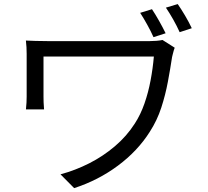

<svg xmlns="http://www.w3.org/2000/svg" viewBox="-20 -879 1040 960"><path d="M739.9 -833Q756.9 -807.4 775.7 -774.1Q794.4 -740.9 808.1 -712.7L747.5 -693.2Q734.2 -723.2 716.2 -755.5Q698.3 -787.8 680.9 -814.8ZM868.6 -858.6Q885.9 -833.8 905.4 -800.9Q924.9 -767.9 938.9 -737.9L878.3 -718.1Q864.1 -749.7 845.8 -782Q827.5 -814.2 809.5 -840.8ZM853.5 -640.4Q851.7 -635.7 848.7 -626.3Q845.7 -616.9 843.8 -607.8Q841.8 -598.7 840.4 -593.8Q831.4 -534.4 819.3 -469.7Q807.2 -404.9 786.5 -341Q765.7 -277 729 -220.1Q668.4 -124.2 569.9 -50.9Q471.4 22.5 350.8 61.6L282.5 -7.3Q356.3 -27.2 425.8 -62.3Q495.3 -97.5 554.5 -147.8Q613.8 -198.2 654.2 -261.6Q683.1 -306.1 702.3 -361.4Q721.6 -416.6 732.9 -477Q744.3 -537.4 749.3 -596.3Q737.2 -596.3 705.3 -596.3Q673.4 -596.3 628.1 -596.3Q582.9 -596.3 530.9 -596.3Q478.9 -596.3 426.9 -596.3Q374.9 -596.3 328.4 -596.3Q281.9 -596.3 247.2 -596.3Q212.5 -596.3 197.5 -596.3Q197.5 -587.5 197.5 -567.6Q197.5 -547.7 197.5 -522.3Q197.5 -496.8 197.5 -471.5Q197.5 -446.1 197.5 -425.9Q197.5 -405.6 197.5 -395.9Q197.5 -385.5 198 -368Q198.5 -350.6 200.3 -331.9H109.7Q111.7 -350.6 112.5 -366.3Q113.3 -382 113.3 -395.9Q113.3 -408 113.3 -436.1Q113.3 -464.2 113.3 -498.4Q113.3 -532.7 113.3 -563.3Q113.3 -594 113.3 -609.5Q113.3 -626.6 112.4 -643.2Q111.5 -659.8 109.5 -676.3Q130 -675.3 156.9 -674.4Q183.8 -673.5 216.1 -673.5Q223.3 -673.5 251.8 -673.5Q280.4 -673.5 322.5 -673.5Q364.6 -673.5 414.5 -673.5Q464.4 -673.5 514.6 -673.5Q564.7 -673.5 609.4 -673.5Q654 -673.5 685.8 -673.5Q717.5 -673.5 729.6 -673.5Q746 -673.5 762.8 -674.9Q779.6 -676.3 792.6 -679.1Z"/></svg>

Font: Noto Sans TC Thin
Style: Regular
Weight: 100
Designer: Ryoko NISHIZUKA 西塚涼子 (kana, bopomofo & ideographs); Paul D. Hunt (Latin, Greek & Cyrillic); Sandoll Communications 산돌커뮤니
Foundry: Adobe
Version: Version 2.004-H2;hotconv 1.0.118;makeotfexe 2.5.65603